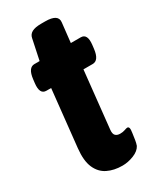

<svg xmlns="http://www.w3.org/2000/svg" viewBox="-172 -707 640 772"><g transform="rotate(-30 148.0 -321.0)"><path d="M158 8Q119 8 89.5 -6.5Q60 -21 45.5 -54Q31 -87 37 -143L65 -406H43Q12 -406 18 -456L20 -473Q26 -523 55 -523H79L99 -618Q102 -634 116.5 -642Q131 -650 160 -650H178Q239 -650 234 -613L224 -523H270Q301 -523 295 -473L293 -456Q287 -406 258 -406H215L187 -142Q185 -123 192.5 -115.5Q200 -108 214 -108Q227 -108 236.5 -111.5Q246 -115 250 -115Q256 -115 258 -108.5Q260 -102 257 -84Q255 -70 253 -56.5Q251 -43 247 -32Q237 -13 210.5 -2.5Q184 8 158 8Z"/></g></svg>

Font: Asap Condensed
Style: Bold Italic
Weight: 700
Width: 3
Italic angle: -6°
Designer: Pablo Cosgaya
Foundry: Omnibus-Type
Version: Version 3.001; ttfautohint (v1.8.4.7-5d5b)